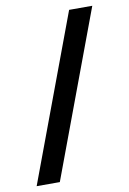

<svg xmlns="http://www.w3.org/2000/svg" viewBox="-82 -765 548 816"><g transform="rotate(-10 191.5 -357.0)"><path d="M375 -714 109 0H9L275 -714Z"/></g></svg>

Font: Noto Sans Tai Tham Medium
Style: Regular
Weight: 500
Designer: Monotype Design Team 2013. Revised by David WIlliams 2020
Foundry: Monotype Imaging Inc.
Version: Version 2.002; ttfautohint (v1.8.4.7-5d5b)